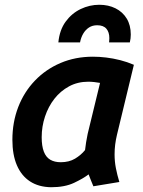

<svg xmlns="http://www.w3.org/2000/svg" viewBox="-20 -774 600 806"><path d="M194 12Q142 11 106 -12.5Q70 -36 51 -80Q32 -124 32 -187Q32 -261 56.5 -324.5Q81 -388 126.5 -435.5Q172 -483 234 -509.5Q296 -536 370 -536Q397 -536 426 -532.5Q455 -529 484.5 -521.5Q514 -514 542 -502L471 -208Q466 -187 463.5 -167Q461 -147 461 -126Q461 -96 466.5 -68Q472 -40 481 -10L372 8Q368 -1 361.5 -17.5Q355 -34 352 -42Q330 -25 291 -6.5Q252 12 194 12ZM235 -93Q270 -93 295 -108Q320 -123 337 -144Q339 -161 341.5 -177Q344 -193 348 -212L400 -426Q390 -428 376 -429.5Q362 -431 351 -431Q306 -431 270 -411.5Q234 -392 208.5 -359.5Q183 -327 169 -285Q155 -243 155 -198Q155 -161 164 -137.5Q173 -114 191 -103.5Q209 -93 235 -93ZM225 -596Q230 -648 255.5 -683Q281 -718 318.5 -736Q356 -754 397 -754Q435 -754 465 -739Q495 -724 512 -696Q529 -668 529 -629Q529 -621 528 -612.5Q527 -604 525 -596H438Q438 -600 438.5 -604.5Q439 -609 439 -614Q439 -639 426.5 -653.5Q414 -668 388 -668Q368 -668 353.5 -658.5Q339 -649 329.5 -633Q320 -617 316 -596Z"/></svg>

Font: Ubuntu Sans Mono SemiBold
Style: Italic
Weight: 600
Italic angle: -13.5°
Monospace: yes
Designer: Dalton Maag Ltd
Foundry: Dalton Maag Ltd
Version: Version 1.006